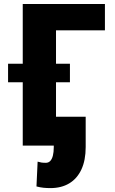

<svg xmlns="http://www.w3.org/2000/svg" viewBox="-20 -731 576 964"><path d="M506.8 -710.9V-578.6H261.2V0H94.2V-710.9ZM331.1 -411.1V-317.9H20.5V-411.1ZM250 -145H410.2V7.3Q410.2 73.7 388.7 119.9Q367.2 166 327.6 189.7Q288.1 213.4 232.9 213.4Q214.8 213.4 198.2 211.7Q181.6 210 163.1 205.1L168.9 80.6Q180.2 83.5 187.7 85Q195.3 86.4 210.4 86.4Q223.1 86.4 231.9 77.6Q240.7 68.8 245.4 51Q250 33.2 250 7.3Z"/></svg>

Font: Roboto Condensed Black
Style: Regular
Weight: 900
Designer: Christian Robertson
Foundry: Google
Version: Version 3.008; 2023